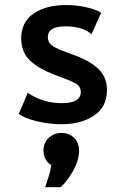

<svg xmlns="http://www.w3.org/2000/svg" viewBox="-20 -491 492 774"><path d="M128.9 -2Q78.1 -14.6 55.7 -32.2Q68.4 -60.5 91.8 -117.2Q152.3 -75.2 228.5 -75.2Q305.7 -75.2 305.7 -120.1Q305.7 -139.6 290 -151.4Q274.4 -162.1 233.4 -176.8Q220.7 -181.6 195.3 -191.4Q134.8 -214.8 99.6 -248Q65.4 -282.2 65.4 -336.9Q65.4 -400.4 114.3 -435.5Q164.1 -470.7 247.1 -470.7Q288.1 -470.7 327.1 -461.9Q367.2 -453.1 387.7 -439.5Q375 -410.2 348.6 -352.5Q335.9 -366.2 307.6 -376Q279.3 -384.8 244.1 -384.8Q172.9 -384.8 172.9 -341.8Q172.9 -318.4 192.4 -305.7Q210.9 -293 253.9 -278.3Q257.8 -277.3 285.2 -266.6Q348.6 -242.2 379.9 -210Q411.1 -177.7 411.1 -127.9Q411.1 -59.6 359.4 -25.4Q307.6 9.8 228.5 9.8Q227.5 9.8 226.6 9.8Q179.7 9.8 128.9 -2ZM173.8 227.5Q183.6 200.2 186.5 174.8Q155.3 154.3 155.3 116.2Q155.3 85 175.8 65.4Q197.3 44.9 227.5 44.9Q229.5 44.9 231.4 44.9Q259.8 45.9 279.3 65.4Q298.8 85 298.8 116.2Q298.8 155.3 273.4 200.2Q247.1 245.1 223.6 263.7Q203.1 263.7 162.1 263.7Q165 255.9 173.8 227.5Z"/></svg>

Font: Alata=Ham
Style: Regular
Weight: 400
Designer: Spyros Zevelakis, Eben Sorkin
Version: Version 1.004